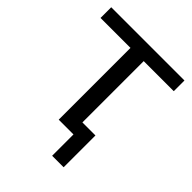

<svg xmlns="http://www.w3.org/2000/svg" viewBox="-185 -599 827 827"><g transform="rotate(45 228.5 -186.0)"><path d="M277.3 130V0H191.2V-63.8H347.3V130ZM187.4 0V-437.2H4.9V-502.3H451V-437.2H267.9V0Z"/></g></svg>

Font: Mulish ExtraLight
Style: Regular
Weight: 200
Designer: Vernon Adams
Foundry: Vernon Adams
Version: Version 3.603